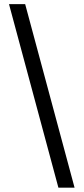

<svg xmlns="http://www.w3.org/2000/svg" viewBox="-20 -781 397 911"><path d="M257.1 109.4 22.7 -761.4H99.4L333.8 109.4Z"/></svg>

Font: Riot Sans
Style: Regular
Weight: 400
Designer: Rasmus Andersson
Foundry: rsms
Version: Version 3.005